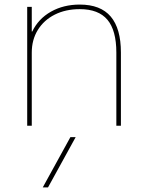

<svg xmlns="http://www.w3.org/2000/svg" viewBox="-20 -550 628 840"><path d="M190 270H167L288 50H311ZM99 0V-520H119V-412H121Q148 -468 203 -499Q258 -530 329 -530Q420 -530 464.5 -477.5Q509 -425 509 -320V0H489V-320Q489 -417 450 -463.5Q411 -510 329 -510Q267 -510 219.5 -486Q172 -462 145.5 -419Q119 -376 119 -320V0Z"/></svg>

Font: M PLUS 1 Thin
Style: Regular
Weight: 100
Designer: Coji Morishita
Foundry: UNDERFOREST DESIGN
Version: Version 1.001